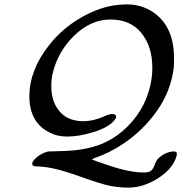

<svg xmlns="http://www.w3.org/2000/svg" viewBox="-20 -725 857 876"><path d="M675 -416Q675 -513 625 -574.5Q575 -636 484 -636Q392 -636 315 -559Q246 -490 222 -397Q214 -368 214 -333Q214 -254 259 -209Q297 -172 360 -172Q405 -172 453 -193Q476 -204 490 -205Q510 -205 510 -192Q509 -183 497 -171Q469 -141 404 -121.5Q339 -102 287 -102Q243 -102 211 -118Q114 -163 114 -286Q114 -403 201 -515Q256 -587 336 -636.5Q416 -686 497 -700Q527 -705 558 -705Q625 -705 678 -670Q774 -605 774 -460Q774 -428 773 -418Q760 -310 697 -220.5Q634 -131 545 -71Q480 -27 412 -4L399 2Q402 5 474 29Q570 62 636 62Q659 62 669.5 53.5Q680 45 687 23Q692 9 700 0Q729 -29 767 -34Q787 -36 787 -23Q787 -18 784 -8Q768 41 714 79.5Q660 118 602 128Q586 131 563 131Q525 131 482 123Q435 113 333 76Q241 44 192 38Q158 34 145 34Q127 34 127 22Q127 11 142 -2Q162 -22 190 -31L200 -34L237 -35Q324 -36 376 -48Q428 -59 467 -79Q518 -104 562 -148Q606 -192 634 -246Q675 -330 675 -416Z"/></svg>

Font: KaTeX_Caligraphic
Style: Regular
Weight: 400
Version: Version 1.1; ttfautohint (v1.3)